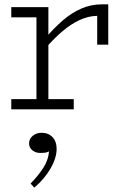

<svg xmlns="http://www.w3.org/2000/svg" viewBox="-20 -504 574 885"><path d="M190 -282V-329Q229 -375 269.5 -410Q310 -445 355 -464.5Q400 -484 449 -484H479V-298H428V-431Q386 -430 346.5 -411.5Q307 -393 268.5 -360.5Q230 -328 190 -282ZM32 0V-47H320V0ZM148 -7V-471H203V-7ZM32 -424V-471H201V-424ZM241 182Q241 224 213 272.5Q185 321 138 361L121 342Q157 305 180 269Q203 233 206 194Q195 199 187 200Q179 201 165 201Q145 201 129.5 189Q114 177 114 157Q114 136 131 122Q148 108 171 108Q203 108 222 128Q241 148 241 182Z"/></svg>

Font: BioRhyme Light
Style: Regular
Weight: 300
Designer: Aoife Mooney
Foundry: Aoife Mooney Type
Version: Version 1.600;gftools[0.9.33]